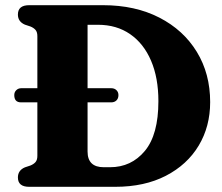

<svg xmlns="http://www.w3.org/2000/svg" viewBox="-20 -720 856 740"><path d="M49 -36Q49 -63.5 76 -75L97 -82Q109.5 -87 116.8 -95.2Q124 -103.5 124 -119.5V-325.5H61Q35 -325.5 35 -353.5Q35 -365 42.8 -372.5Q50.5 -380 62 -380H124V-580.5Q124 -596.5 116.8 -604.8Q109.5 -613 97 -618L76 -625Q49 -636.5 49 -664Q49 -700 92.5 -700H377Q501 -700 594 -652.2Q687 -604.5 738.5 -520.2Q790 -436 790 -326.5Q790 -232.5 745.8 -158.8Q701.5 -85 619.2 -42.5Q537 0 424 0H92.5Q49 0 49 -36ZM404 -75.5Q486 -75.5 538.2 -138.2Q590.5 -201 590.5 -330Q590.5 -420 562.2 -486Q534 -552 481.8 -588.2Q429.5 -624.5 357.5 -624.5H317.5V-380H409Q421 -380 428.8 -372.5Q436.5 -365 436.5 -353.5Q436.5 -340.5 428.8 -333Q421 -325.5 409 -325.5H317.5V-136Q317.5 -75.5 380 -75.5Z"/></svg>

Font: Fraunces 9pt S050
Style: Bold
Weight: 700
Version: Version 1.000; ttfautohint (v1.8.3)